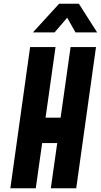

<svg xmlns="http://www.w3.org/2000/svg" viewBox="-20 -1000 537 1020"><path d="M35 0 140 -750H275L222 -375H302L355 -750H490L385 0H250L284 -240H204L170 0ZM155 -828 294 -980H399L496 -828H381L337 -906L270 -828Z"/></svg>

Font: Mohave
Style: Bold Italic
Weight: 700
Italic angle: -8°
Designer: Gumpita Rahayu
Foundry: Tokotype
Version: Version 2.003; ttfautohint (v1.8.3)